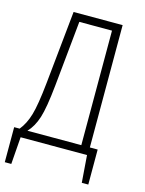

<svg xmlns="http://www.w3.org/2000/svg" viewBox="-123 -758 736 975"><g transform="rotate(15 245.0 -270.5)"><path d="M397.9 -41H439V143.1H404.8L394 0H44.9L34.2 143.1H0V-41H28.8Q57.6 -76.2 73.2 -129.2Q88.9 -182.1 101.1 -300.8L140.1 -684.1H397.9ZM353 -41V-643.1H181.2L147 -299.8Q134.8 -179.2 117.9 -126.5Q101.1 -73.7 69.8 -41Z"/></g></svg>

Font: Fira Sans Compressed ExtraLight
Style: Regular
Weight: 250
Width: 1
Designer: Carrois Corporate & Edenspiekermann AG
Foundry: Carrois Corporate GbR & Edenspiekermann AG
Version: Version 4.203;PS 004.203;hotconv 1.0.88;makeotf.lib2.5.64775